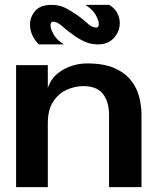

<svg xmlns="http://www.w3.org/2000/svg" viewBox="-20 -767 634 787"><path d="M337 -507Q405 -507 448.5 -488Q492 -469 516.5 -438Q541 -407 550.5 -370Q560 -333 560 -296V0H427V-296Q427 -350 402 -382Q377 -414 321 -414Q287 -414 253.5 -399Q220 -384 198 -350.5Q176 -317 176 -262V0H46V-500H176V-406Q191 -454 237.5 -480.5Q284 -507 337 -507ZM139 -585Q121 -603 112 -624Q103 -645 103 -666Q103 -698 124.5 -722.5Q146 -747 191 -747Q221 -747 243.5 -736.5Q266 -726 298 -704Q322 -687 339.5 -670.5Q357 -654 375 -654Q385 -654 385 -669Q385 -683 372.5 -705.5Q360 -728 330 -747H428Q451 -733 461 -713Q471 -693 471 -672Q471 -639 447.5 -612Q424 -585 381 -585Q354 -585 330.5 -595Q307 -605 287 -619Q254 -642 234.5 -660Q215 -678 197 -678Q187 -678 187 -663Q187 -649 199.5 -626.5Q212 -604 242 -585Z"/></svg>

Font: Panamera
Style: Bold
Weight: 700
Designer: Bastien Sozeau
Foundry: NBR — Bastien Sozeau
Version: Version 3.002; ttfautohint (v1.8.4.7-5d5b);gftools[0.9.33]